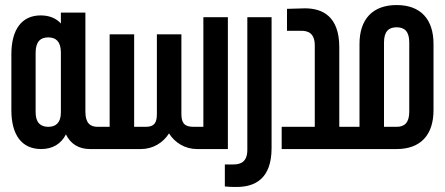

<svg xmlns="http://www.w3.org/2000/svg" viewBox="-20 -590 1761 760"><path d="M141 -529C66 -529 25 -473 25 -375V-154C25 -56 66 0 143 0C189 0 222 -21 241 -58C259 -21 291 0 336 0H367C370 0 372 -2 372 -4V-83C372 -86 370 -88 367 -88H366C336 -88 318 -104 318 -148V-540H221V-497C202 -518 175 -529 141 -529ZM221 -385V-145C221 -104 201 -88 171 -88C141 -88 121 -104 121 -146V-381C121 -425 140 -442 171 -442C201 -442 220 -426 221 -385Z M367 -88C363 -88 362 -86 362 -83V-5C362 -2 363 0 367 0H538C585 0 626 -25 649 -62C672 -25 713 0 760 0H882V-522H785V-88H746C710 -88 698 -103 698 -139V-454H601V-139C601 -103 590 -88 557 -88H511V-454H414V-88Z M870 148C886 150 899 150 917 150C989 150 1055 118 1055 -4V-522H959V3C959 50 934 61 903 61C893 61 880 61 870 61Z M1365 0C1367 0 1368 -1 1368 -3V-85C1368 -87 1367 -88 1365 -88H1323V-403C1323 -525 1257 -557 1187 -557C1176 -557 1146 -556 1116 -555V-468C1125 -468 1162 -468 1171 -468C1201 -469 1226 -457 1226 -410V-88H1095V0Z M1550 -570C1455 -570 1403 -514 1403 -416V-88H1361C1359 -88 1358 -87 1358 -85V-3C1358 -1 1359 0 1361 0H1550C1645 0 1696 -56 1696 -154V-416C1696 -514 1645 -570 1550 -570ZM1500 -88V-422C1500 -466 1519 -482 1550 -482C1581 -482 1600 -466 1600 -422V-148C1600 -104 1581 -88 1550 -88Z"/></svg>

Font: Modon Arabic
Style: Bold
Weight: 700
Designer: Ahmedzaza
Foundry: Ahmedzaza
Version: Version 2.010